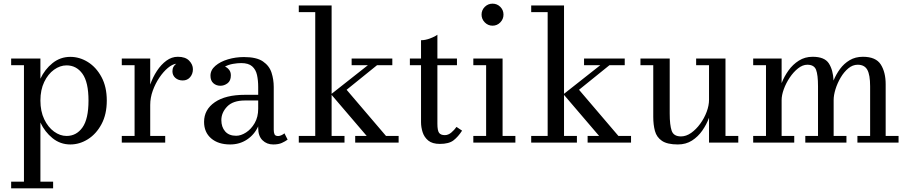

<svg xmlns="http://www.w3.org/2000/svg" viewBox="-20 -780 4974 1050"><path d="M41 213.5H111V-423.5H41V-460H201V-349.5Q225 -401 267.5 -435Q310 -469 364.5 -469Q415.5 -469 461 -440.5Q506.5 -412 535.2 -358.5Q564 -305 564 -230Q564 -155 535.2 -101.2Q506.5 -47.5 461 -18.8Q415.5 10 364.5 10Q310 10 267.5 -24.2Q225 -58.5 201 -110V213.5H270.5V250H41ZM201 -230Q201 -171.5 221.8 -128Q242.5 -84.5 275.5 -60.5Q308.5 -36.5 344 -36.5Q398 -36.5 431 -83Q464 -129.5 464 -230Q464 -330.5 431 -376.5Q398 -422.5 344 -422.5Q308.5 -422.5 275.5 -398.8Q242.5 -375 221.8 -331.8Q201 -288.5 201 -230Z M646 -36.5H716V-423.5H646V-460H801.5V-317.5Q815.5 -357.5 838.2 -392.2Q861 -427 890 -448.2Q919 -469.5 952.5 -469.5Q994 -469.5 1014.5 -448.2Q1035 -427 1035 -401.5Q1035 -376 1019.8 -358Q1004.5 -340 979.5 -340Q955 -340 939 -354Q923 -368 923 -390.5Q923 -404.5 928.8 -414.8Q934.5 -425 944 -431.5Q922.5 -429 898 -408.5Q873.5 -388 851.5 -355.5Q829.5 -323 815.5 -284.2Q801.5 -245.5 801.5 -206V-36.5H883.5V0H646Z M1320 -261.5H1392V-304.5Q1392 -340.5 1385.5 -370Q1379 -399.5 1359 -417.2Q1339 -435 1299 -435Q1279 -435 1254.5 -430.8Q1230 -426.5 1210.5 -416Q1224 -410 1233.2 -398Q1242.5 -386 1242.5 -368Q1242.5 -338 1224.2 -324.5Q1206 -311 1185.5 -311Q1162.5 -311 1146.8 -325Q1131 -339 1131 -366Q1131 -397 1157.8 -420Q1184.5 -443 1226.5 -455.5Q1268.5 -468 1314 -468Q1383 -468 1418 -444Q1453 -420 1465 -382.5Q1477 -345 1477 -304.5V-70.5Q1477 -55.5 1481.2 -45.8Q1485.5 -36 1501.5 -36Q1509.5 -36 1520 -41Q1530.5 -46 1535.5 -51L1553 -16.5Q1539.5 -6.5 1521 1.8Q1502.5 10 1474 10Q1439 10 1415.5 -13Q1392 -36 1392 -80V-89Q1371 -43.5 1330.8 -16.8Q1290.5 10 1238.5 10Q1173.5 10 1134.8 -23.2Q1096 -56.5 1096 -113.5Q1096 -180.5 1154.8 -221Q1213.5 -261.5 1320 -261.5ZM1271.5 -37.5Q1297.5 -37.5 1325.5 -55.5Q1353.5 -73.5 1372.8 -106.8Q1392 -140 1392 -185.5V-230.5H1320Q1254 -230.5 1222.2 -197.2Q1190.5 -164 1190.5 -123Q1190.5 -85.5 1211.2 -61.5Q1232 -37.5 1271.5 -37.5Z M1614 -36.5H1704V-713.5H1614V-750H1793.5V-267L1992 -423.5H1903V-460H2125.5V-423.5H2042L1875.5 -289L2091 -36.5H2160V0H1922.5V-36.5H1985.5L1793.5 -261V-36.5H1864V0H1614Z M2507 -65.5Q2485.5 -32 2460.2 -12.5Q2435 7 2385.5 7Q2344.5 7 2322.2 -11.2Q2300 -29.5 2291.2 -57Q2282.5 -84.5 2282.5 -111.5V-423.5H2221.5V-460H2282.5V-560Q2305.5 -560 2331.2 -569.5Q2357 -579 2372 -590V-460H2479V-423.5H2372V-103.5Q2372 -66 2381.2 -53.5Q2390.5 -41 2412.5 -41Q2431.5 -41 2448.2 -55.2Q2465 -69.5 2476.5 -86Z M2613.5 -700Q2613.5 -725 2631.2 -742.5Q2649 -760 2673.5 -760Q2698.5 -760 2716 -742.5Q2733.5 -725 2733.5 -700Q2733.5 -675.5 2716 -657.5Q2698.5 -639.5 2673.5 -639.5Q2649 -639.5 2631.2 -657.5Q2613.5 -675.5 2613.5 -700ZM2568.5 -36.5H2638.5V-423.5H2568.5V-460H2728.5V-36.5H2798.5V0H2568.5Z M2885 -36.5H2975V-713.5H2885V-750H3064.5V-267L3263 -423.5H3174V-460H3396.5V-423.5H3313L3146.5 -289L3362 -36.5H3431V0H3193.5V-36.5H3256.5L3064.5 -261V-36.5H3135V0H2885Z M3642.5 -460V-159Q3642.5 -96 3653.2 -65Q3664 -34 3704 -34Q3732.5 -34 3759.8 -53.2Q3787 -72.5 3809.2 -103Q3831.5 -133.5 3844.5 -168.2Q3857.5 -203 3857.5 -234.5V-423.5H3787V-460H3947.5V-36.5H4017.5V0H3857.5V-136Q3844 -99.5 3820.8 -66Q3797.5 -32.5 3764.2 -11.2Q3731 10 3687 10Q3629 10 3600 -9.8Q3571 -29.5 3561.8 -63.5Q3552.5 -97.5 3552.5 -141V-423.5H3482.5V-460Z M4099 -36.5H4169V-423.5H4099V-460H4254.5V-325.5Q4268.5 -361.5 4292 -394.5Q4315.5 -427.5 4348.8 -448.5Q4382 -469.5 4424 -469.5Q4489.5 -469.5 4512.8 -433.2Q4536 -397 4538.5 -339.5Q4552 -373 4573.8 -402.8Q4595.5 -432.5 4626.8 -451Q4658 -469.5 4699 -469.5Q4770 -469.5 4796.8 -427.2Q4823.5 -385 4823.5 -319.5V-36.5H4894V0H4669V-36.5H4738.5V-308Q4738.5 -371 4723 -398.5Q4707.5 -426 4670.5 -426Q4643 -426 4619.2 -406.2Q4595.5 -386.5 4577.5 -356Q4559.5 -325.5 4549.2 -292.5Q4539 -259.5 4539 -232.5V-36.5H4609V0H4384V-36.5H4453.5V-308Q4453.5 -371 4442.8 -398.5Q4432 -426 4395 -426Q4369.5 -426 4344.5 -406.2Q4319.5 -386.5 4299 -356Q4278.5 -325.5 4266.5 -292.5Q4254.5 -259.5 4254.5 -232.5V-36.5H4323.5V0H4099Z"/></svg>

Font: Bodoni* 06pt
Style: Regular
Weight: 400
Version: Version 2.3